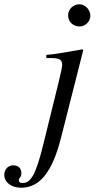

<svg xmlns="http://www.w3.org/2000/svg" viewBox="-192 -672 490 899"><path d="M198 -438 194 -441C110 -426 57 -417 25 -415V-400H51C87 -400 99 -391 99 -369C99 -359 95 -338 83 -289L11 3C-23 141 -46 185 -86 185C-98 185 -104 180 -104 173C-104 158 -92 161 -92 139C-92 118 -104 102 -131 102C-154 102 -172 122 -172 146C-172 182 -139 207 -93 207C-6 207 53 134 94 -28ZM231 -598C231 -626 207 -652 180 -652C152 -652 127 -630 127 -600C127 -569 151 -548 181 -548C207 -548 231 -571 231 -598Z"/></svg>

Font: XITS
Style: Italic
Weight: 400
Italic angle: -16.33°
Designer: MicroPress Inc., with final additions and corrections provided by Coen Hoffman, Elsevier (retired)
Version: Version 1.302